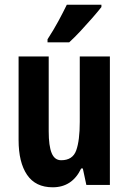

<svg xmlns="http://www.w3.org/2000/svg" viewBox="-20 -879 548 816"><path d="M447 -639V-93H347L332 -163H325Q287 -83 204 -83Q131 -83 95 -136Q59 -189 59 -284V-639H187V-321Q187 -259 199.5 -228.5Q212 -198 240 -198Q289 -198 304 -240Q319 -282 319 -361V-639ZM411 -849Q397 -831 373.5 -804Q350 -777 323.5 -748.5Q297 -720 274 -699H182V-712Q208 -752 228 -789Q248 -826 264 -859H411Z"/></svg>

Font: Noto Sans Kannada UI ExtraCondensed
Style: Bold
Weight: 700
Width: 2
Designer: Jelle Bosma - Monotype Design Team
Foundry: Monotype Imaging Inc.
Version: Version 2.005; ttfautohint (v1.8.4.7-5d5b)